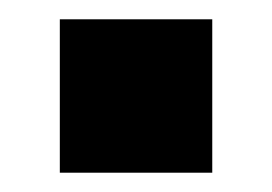

<svg xmlns="http://www.w3.org/2000/svg" viewBox="-20 -179 282 199"><path d="M42 0V-159H200V0Z"/></svg>

Font: Nunito Sans 12pt ExtraLight
Style: Weight 830 Width 84 Optical size 12.0 YTLC 445
Weight: 830
Width: 4
Designer: Vernon Adams
Foundry: Vernon Adams
Version: Version 3.101;gftools[0.9.27]